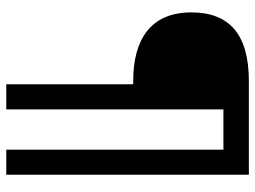

<svg xmlns="http://www.w3.org/2000/svg" viewBox="-118 -596 793 596"><g transform="rotate(90 278.0 -298.5)"><path d="M242 78H320V-596H445V78H523V-675H232C88 -675 19 -615 19 -496.5C19 -369 104.5 -316 232 -316H242Z"/></g></svg>

Font: Anybody Medium
Style: Regular
Weight: 500
Designer: Tyler Finck
Foundry: Etcetera Type Company
Version: Version 1.110